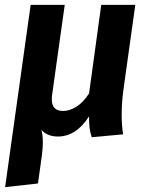

<svg xmlns="http://www.w3.org/2000/svg" viewBox="-20 -550 615 789"><path d="M480 -80Q480 -33 486 2L357 14Q350 -7 348 -25.5Q346 -44 346 -72Q293 11 218 11Q175 11 150 -16Q156 5 156 34Q156 65 149 111L136 204L1 219L106 -530H246L194 -159Q193 -153 193 -141Q193 -94 239 -94Q266 -94 294 -111.5Q322 -129 346 -166L396 -530H536L487 -180Q480 -127 480 -80Z"/></svg>

Font: Fira Sans SemiBold
Style: Italic
Weight: 600
Italic angle: -8°
Designer: bBox Type GmbH & Carrois Corporate GbR & Edenspiekermann AG
Foundry: bBox Type GmbH & Carrois Corporate GbR & Edenspiekermann AG
Version: Version 4.301